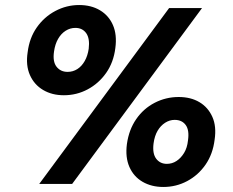

<svg xmlns="http://www.w3.org/2000/svg" viewBox="-20 -732 928 764"><path d="M136 0 653 -700H784L267 0ZM630 12Q583 12 547.5 -8.5Q512 -29 495 -67.5Q478 -106 485 -159Q493 -216 522 -258Q551 -300 595.5 -323Q640 -346 691 -346Q739 -346 773.5 -325.5Q808 -305 825 -267Q842 -229 834 -176Q827 -119 798 -77Q769 -35 725 -11.5Q681 12 630 12ZM234 -353Q187 -353 151.5 -374Q116 -395 99 -433.5Q82 -472 90 -524Q97 -581 126.5 -623Q156 -665 200.5 -688.5Q245 -712 295 -712Q343 -712 378 -691Q413 -670 429.5 -632Q446 -594 439 -541Q432 -484 402.5 -442Q373 -400 329 -376.5Q285 -353 234 -353ZM644 -80Q665 -80 682.5 -91.5Q700 -103 712.5 -123.5Q725 -144 728 -173Q734 -214 719 -234.5Q704 -255 675 -255Q655 -255 637 -243.5Q619 -232 607 -211.5Q595 -191 591 -161Q586 -121 601.5 -100.5Q617 -80 644 -80ZM249 -446Q270 -446 287.5 -457Q305 -468 317 -489Q329 -510 333 -538Q338 -579 323 -600Q308 -621 280 -621Q259 -621 241 -609.5Q223 -598 211 -577Q199 -556 195 -527Q189 -487 205 -466.5Q221 -446 249 -446Z"/></svg>

Font: DM Sans 36pt
Style: Bold Italic
Weight: 700
Italic angle: -10°
Designer: Colophon Foundry, Jonny Pinhorn
Foundry: Colophon Foundry
Version: Version 4.004;gftools[0.9.30]